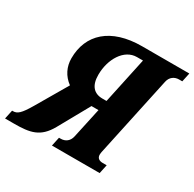

<svg xmlns="http://www.w3.org/2000/svg" viewBox="-211 -880 1059 1046"><g transform="rotate(30 318.5 -357.0)"><path d="M-55 0H0C102 0 161 -11 211 -100L319 -294H363L322 -105C315 -72 291 -56 263 -56H252L240 0H540L552 -56H527C505 -56 490 -66 490 -87C490 -92 491 -99 492 -105L600 -609C607 -642 632 -658 660 -658H680L692 -714H395C199 -714 94 -615 94 -465C94 -413 116 -366 161 -333L48 -140C7 -70 -11 -56 -38 -56H-43ZM350 -359C297 -359 266 -392 266 -460C266 -559 320 -649 400 -649H438L376 -359Z"/></g></svg>

Font: Noto Serif ExtraCondensed Black
Style: Italic
Weight: 900
Width: 2
Italic angle: -12°
Designer: Monotype Design Team
Foundry: Monotype Imaging Inc.
Version: Version 2.014